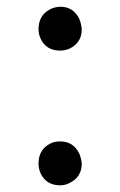

<svg xmlns="http://www.w3.org/2000/svg" viewBox="-20 -540 358 573"><path d="M159 -389C169 -389 179 -391 188 -395C212 -407 224 -426 224 -453C223 -463 221 -473 217 -483C205 -508 186 -520 159 -520C148 -519 138 -517 129 -512C106 -500 95 -480 95 -453C95 -444 97 -434 101 -425C112 -401 132 -389 159 -389ZM159 13C169 13 179 11 188 6C212 -6 224 -25 224 -52C223 -61 221 -71 217 -81C205 -106 186 -118 159 -118C148 -118 138 -116 129 -111C106 -99 95 -79 95 -52C95 -42 97 -32 101 -23C112 1 132 13 159 13Z"/></svg>

Font: Noto Serif Tangut
Style: Regular
Weight: 400
Designer: YANG Xicheng
Foundry: Liu Zhao Studio
Version: Version 2.169